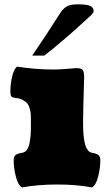

<svg xmlns="http://www.w3.org/2000/svg" viewBox="-20 -836 493 870"><path d="M126 -584Q195.8 -686.5 249 -771Q265.6 -797.4 282.5 -806.9Q299.3 -816.4 333 -816.4Q372.1 -816.4 388.2 -809.3Q404.3 -802.2 404.3 -786.6Q404.3 -779.8 397.7 -772.5Q391.1 -765.1 374 -750Q356.9 -734.9 346.7 -725.1Q329.6 -708.5 274.2 -660.9Q218.8 -613.3 180.7 -584ZM356.4 -286.6Q356.4 -265.1 356.9 -249.3Q357.4 -233.4 359.9 -212.6Q362.3 -191.9 366.5 -178.5Q370.6 -165 378.4 -155Q386.2 -145 397.5 -143.6Q406.2 -142.1 410.9 -140.9Q415.5 -139.6 422.1 -136.2Q428.7 -132.8 431.6 -126.5Q434.6 -120.1 434.6 -110.8Q434.6 -74.2 424.6 -35.2Q414.6 3.9 396.5 13.2Q325.7 0 240.7 0Q152.3 0 80.1 13.2Q62 3.9 52 -35.2Q42 -74.2 42 -110.8Q42 -120.1 44.9 -126.5Q47.9 -132.8 54.4 -136.2Q61 -139.6 65.7 -140.9Q70.3 -142.1 79.1 -143.6Q92.8 -145 101.6 -156.7Q110.4 -168.5 114 -188.7Q117.7 -209 118.9 -226.1Q120.1 -243.2 120.1 -267.1V-292.5Q120.1 -308.6 119.4 -318.4Q118.7 -328.1 115 -342.8Q111.3 -357.4 104.5 -366.2Q97.7 -375 84.2 -382.6Q70.8 -390.1 51.3 -392.1Q35.6 -393.6 31.2 -399.4Q26.9 -405.3 26.9 -421.4Q26.9 -455.1 35.2 -490Q43.5 -524.9 58.1 -534.2Q137.2 -521 226.6 -521Q252 -521 284.7 -524.2Q317.4 -527.3 325.7 -527.3Q347.7 -527.3 354.5 -519.3Q361.3 -511.2 361.3 -484.9Q361.3 -482.9 360.1 -444.8Q358.9 -406.7 357.7 -359.1Q356.4 -311.5 356.4 -286.6Z"/></svg>

Font: Coustard Black
Style: Regular
Weight: 900
Foundry: vernon adams
Version: Version 1.001;